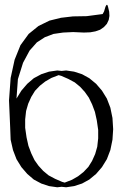

<svg xmlns="http://www.w3.org/2000/svg" viewBox="-20 -793 540 801"><path d="M22.5 -260.7 17.6 -374 24.4 -467.8 41 -543.9 65.4 -604.5 99.6 -651.4 140.6 -684.6 186.5 -707 234.4 -718.8 284.2 -724.6 341.8 -725.6 408.2 -734.4 414.1 -745.1 419.9 -764.6Q426.8 -781.2 430.7 -764.6L435.5 -744.1L436.5 -726.6L433.6 -710L425.8 -693.4L413.1 -679.7L397.5 -668.9L377.9 -662.1L356.4 -658.2L330.1 -657.2L285.2 -659.2L243.2 -657.2L203.1 -651.4L167 -637.7L133.8 -616.2L103.5 -582L76.2 -531.2L54.7 -462.9L48.8 -381.8L69.3 -415L93.8 -443.4L121.1 -466.8L152.3 -483.4L184.6 -494.1L218.8 -499L237.3 -497.1L255.9 -499L289.1 -494.1L322.3 -483.4L352.5 -466.8L380.9 -443.4L405.3 -415L425.8 -381.8L440.4 -343.8L449.2 -300.8L452.1 -253.9L449.2 -210L440.4 -167L425.8 -128.9L405.3 -95.7L380.9 -67.4L352.5 -43.9L322.3 -27.3L289.1 -16.6L255.9 -11.7L237.3 -13.7L218.8 -11.7L184.6 -16.6L152.3 -27.3L121.1 -43.9L93.8 -67.4L69.3 -95.7L48.8 -128.9L34.2 -167L24.4 -210ZM224.6 -479.5 194.3 -467.8 168.9 -453.1 146.5 -435.5 126 -414.1 110.4 -388.7 97.7 -360.4 88.9 -330.1 85 -294.9V-259.8L90.8 -219.7L98.6 -184.6L110.4 -153.3L124 -125L140.6 -101.6L160.2 -80.1L182.6 -61.5L210 -46.9L239.3 -34.2L250 -31.2L280.3 -43L305.7 -57.6L328.1 -75.2L348.6 -96.7L364.3 -122.1L377 -150.4L385.7 -180.7L389.6 -215.8V-251L383.8 -291L376 -326.2L364.3 -357.4L350.6 -385.7L334 -409.2L314.5 -430.7L292 -449.2L264.6 -463.9L235.4 -476.6Z"/></svg>

Font: B2 Hana
Style: Regular
Weight: 500
Version: 2020-08-05; (max)